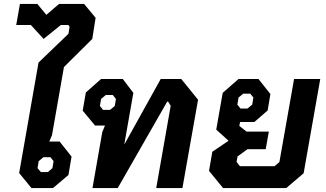

<svg xmlns="http://www.w3.org/2000/svg" viewBox="-20 -962 1669 982"><path d="M78 -77 177 -642 330 -789 336 -825 330 -834H291L203 -763L138 -834H63L82 -942H171L217 -886L282 -942H410L469 -871L452 -763L307 -619L246 -271L232 -238H285L346 -161L330 -67L251 0H141ZM225 -82 248 -102 254 -138 238 -158H202L178 -138L172 -102L189 -82Z M503 -286 517 -320H466L403 -396L419 -489L497 -558H608L662 -487L616 -225H617L802 -558H907L993 -452L913 0H779L853 -421L840 -442H835L582 0H453ZM543 -400 567 -420 573 -456 557 -476H521L497 -456L491 -420L507 -400Z M1618 -558 1533 -76 1444 0H1121L1049 -88L1066 -186L1149 -242L1086 -299L1119 -487L1200 -558H1302L1363 -481L1349 -397L1281 -338H1208L1204 -318L1241 -289H1355L1339 -199H1246L1195 -162L1190 -134L1207 -112H1384L1409 -133L1484 -558ZM1194 -427 1210 -407H1246L1270 -427L1276 -463L1260 -483H1224L1200 -463Z"/></svg>

Font: Chakra Petch
Style: Bold Italic
Weight: 700
Italic angle: -10°
Designer: Katatrad Aksorn Co.,Ltd.
Foundry: Cadson Demak Co.,Ltd.
Version: Version 1.000; ttfautohint (v1.6)